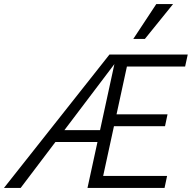

<svg xmlns="http://www.w3.org/2000/svg" viewBox="-54 -927 946 947"><path d="M-34.5 0 485.9 -658H545.9L47.8 0ZM179.8 -226.5 212.1 -285H487.1L474.7 -226.5ZM460.4 -304.5 473.3 -363H772.3L759.9 -304.5ZM377.5 0 520.5 -658H872L859.1 -598.9H572L454.8 -59.1H770.1L757.6 0ZM603.5 -735.1 716.9 -907H799.7L660.7 -735.1Z"/></svg>

Font: Ysabeau
Style: Bold Italic
Weight: 700
Italic angle: -12°
Designer: Christian Thalmann (Catharsis Fonts)
Version: Version 2.002